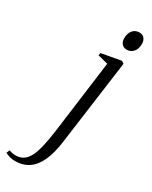

<svg xmlns="http://www.w3.org/2000/svg" viewBox="-368 -757 838 1061"><g transform="rotate(30 51.0 -226.0)"><path d="M117 25.5Q107 102.5 84.2 153Q61.5 203.5 25.2 228.2Q-11 253 -62 253Q-80.5 253 -97 248Q-113.5 243 -124.5 236.5L-115.5 216.5Q-108.5 219.5 -97.2 222Q-86 224.5 -75 224.5Q-46 224.5 -25.5 211Q-5 197.5 9 169.8Q23 142 32.8 99.2Q42.5 56.5 50.5 -1L112 -467.5L47 -484L50 -500L174 -522.5L190 -512.5ZM166 -588.5Q145.5 -588.5 134 -602Q122.5 -615.5 122.5 -636Q122.5 -669.5 138.8 -688Q155 -706.5 180 -706.5Q201 -706.5 212.2 -693Q223.5 -679.5 223.5 -659Q223.5 -626 207.2 -607.2Q191 -588.5 166 -588.5Z"/></g></svg>

Font: Merriweather 120pt Light
Style: Italic
Weight: 300
Italic angle: -7.8°
Version: Version 2.101